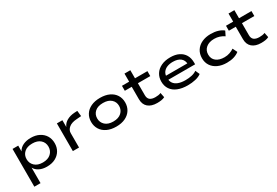

<svg xmlns="http://www.w3.org/2000/svg" viewBox="64 -1723 4306 2984"><g transform="rotate(-30 2217.5 -231.0)"><path d="M110 180V-498H212V-395Q240 -449 299.5 -477.5Q359 -506 438 -506Q525 -506 589 -473Q653 -440 688 -382.5Q723 -325 723 -249Q723 -174 688.5 -116Q654 -58 590.5 -24.5Q527 9 438 9Q361 9 304 -19.5Q247 -48 221 -98V180ZM415 -79Q508 -79 560 -127.5Q612 -176 612 -250Q612 -324 560.5 -371Q509 -418 416 -418Q322 -418 270.5 -371Q219 -324 219 -250Q219 -176 271 -127.5Q323 -79 415 -79Z M905 0V-497H1004V-377H1005Q1030 -435 1088 -467Q1146 -499 1221 -504L1277 -507L1288 -407L1200 -400Q1111 -394 1063.5 -354Q1016 -314 1016 -260V0Z M1683 9Q1588 9 1519 -24Q1450 -57 1413.5 -115.5Q1377 -174 1377 -249Q1377 -325 1413.5 -383Q1450 -441 1519 -473.5Q1588 -506 1682 -506Q1778 -506 1846.5 -473.5Q1915 -441 1951.5 -383Q1988 -325 1988 -249Q1988 -174 1951.5 -115.5Q1915 -57 1846.5 -24Q1778 9 1683 9ZM1682 -83Q1776 -83 1827.5 -130.5Q1879 -178 1879 -250Q1879 -322 1827.5 -368Q1776 -414 1683 -414Q1588 -414 1537 -368Q1486 -322 1486 -250Q1486 -178 1537 -130.5Q1588 -83 1682 -83Z M2416 9Q2313 9 2255 -41Q2197 -91 2197 -185V-408H2073V-497H2202V-642H2307V-497H2530V-408H2308V-193Q2308 -135 2341.5 -109.5Q2375 -84 2436 -84Q2464 -84 2488.5 -87.5Q2513 -91 2536 -101L2553 -16Q2526 -2 2491.5 3.5Q2457 9 2416 9Z M2966 9Q2864 9 2789 -21Q2714 -51 2674.5 -109Q2635 -167 2635 -247Q2635 -322 2671.5 -380.5Q2708 -439 2777.5 -472.5Q2847 -506 2943 -506Q3032 -506 3095 -475Q3158 -444 3191.5 -387Q3225 -330 3225 -249V-218H2717V-291H3153L3129 -269Q3128 -347 3079 -386Q3030 -425 2943 -425Q2883 -425 2838.5 -407Q2794 -389 2768 -353Q2742 -317 2742 -263V-251Q2742 -194 2768 -156.5Q2794 -119 2846 -99Q2898 -79 2975 -79Q3034 -79 3086.5 -90.5Q3139 -102 3177 -129L3211 -53Q3170 -21 3104.5 -6Q3039 9 2966 9Z M3668 9Q3577 9 3508.5 -22.5Q3440 -54 3402 -111Q3364 -168 3364 -245Q3364 -324 3402 -383Q3440 -442 3509 -474Q3578 -506 3669 -506Q3740 -506 3797 -488.5Q3854 -471 3893 -439L3853 -358Q3816 -384 3772 -398.5Q3728 -413 3678 -413Q3585 -413 3530.5 -367.5Q3476 -322 3476 -246Q3476 -169 3530.5 -126.5Q3585 -84 3677 -84Q3728 -84 3771.5 -99Q3815 -114 3850 -138L3890 -57Q3852 -26 3796 -8.5Q3740 9 3668 9Z M4283 9Q4180 9 4122 -41Q4064 -91 4064 -185V-408H3940V-497H4069V-642H4174V-497H4397V-408H4175V-193Q4175 -135 4208.5 -109.5Q4242 -84 4303 -84Q4331 -84 4355.5 -87.5Q4380 -91 4403 -101L4420 -16Q4393 -2 4358.5 3.5Q4324 9 4283 9Z"/></g></svg>

Font: Nunito Sans 7pt Expanded Medium
Style: Regular
Weight: 500
Width: 7
Designer: Vernon Adams
Foundry: Vernon Adams
Version: Version 3.101;gftools[0.9.27]